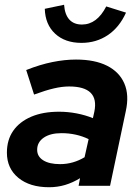

<svg xmlns="http://www.w3.org/2000/svg" viewBox="-20 -780 585 806"><path d="M186 6Q105 6 57 -33.5Q9 -73 9 -139Q9 -193 35.5 -231Q62 -269 111 -290Q160 -311 228 -311Q265 -311 301.5 -304Q338 -297 370 -284L376 -311Q387 -364 360.5 -390.5Q334 -417 270 -417Q241 -417 206.5 -409Q172 -401 123 -383L90 -486Q148 -509 200 -519.5Q252 -530 299 -530Q378 -530 429.5 -504Q481 -478 502 -429.5Q523 -381 508 -313L442 0H310L316 -32Q285 -13 253 -3.5Q221 6 186 6ZM232 -91Q260 -91 286 -98.5Q312 -106 335 -120L352 -196Q300 -221 238 -221Q191 -221 163.5 -202Q136 -183 136 -151Q136 -123 161.5 -107Q187 -91 232 -91ZM322 -600Q253 -600 211.5 -638.5Q170 -677 168 -743L249 -760Q252 -719 271 -698Q290 -677 324 -677Q387 -677 426 -753L509 -727Q481 -665 432.5 -632.5Q384 -600 322 -600Z"/></svg>

Font: Red Hat Display ExtraBold
Style: Italic
Weight: 800
Italic angle: -12°
Designer: Pentagram, MCKL
Foundry: Pentagram, MCKL
Version: Version 1.023